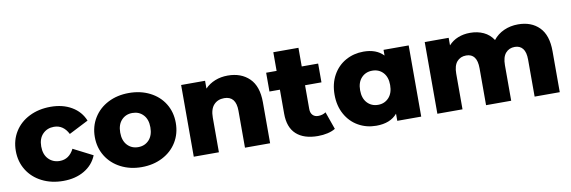

<svg xmlns="http://www.w3.org/2000/svg" viewBox="-50 -1041 4249 1429"><g transform="rotate(-10 2074.5 -327.0)"><path d="M27 -272Q27 -353 66.5 -416.5Q106 -480 177 -515.5Q248 -551 338 -551Q430 -551 497 -511.5Q564 -472 592 -402L445 -327Q408 -400 337 -400Q286 -400 252.5 -366Q219 -332 219 -272Q219 -211 252.5 -176.5Q286 -142 337 -142Q408 -142 445 -215L592 -140Q564 -70 497 -30.5Q430 9 338 9Q248 9 177 -27Q106 -63 66.5 -127Q27 -191 27 -272Z M624 -272Q624 -352 663.5 -416Q703 -480 772.5 -515.5Q842 -551 930 -551Q1018 -551 1088 -515.5Q1158 -480 1197 -416.5Q1236 -353 1236 -272Q1236 -191 1197 -127Q1158 -63 1088 -27Q1018 9 930 9Q843 9 773 -27Q703 -63 663.5 -127Q624 -191 624 -272ZM1044 -272Q1044 -332 1012 -366Q980 -400 930 -400Q880 -400 848 -366Q816 -332 816 -272Q816 -211 848 -176.5Q880 -142 930 -142Q980 -142 1012 -176.5Q1044 -211 1044 -272Z M1901 -310V0H1711V-279Q1711 -390 1622 -390Q1573 -390 1543.5 -358Q1514 -326 1514 -262V0H1324V-542H1505V-483Q1537 -516 1581 -533.5Q1625 -551 1677 -551Q1778 -551 1839.5 -491Q1901 -431 1901 -310Z M2394 -22Q2370 -7 2335.5 1Q2301 9 2262 9Q2156 9 2099 -43Q2042 -95 2042 -198V-380H1963V-522H2042V-663H2232V-522H2356V-380H2232V-200Q2232 -171 2247.5 -154.5Q2263 -138 2289 -138Q2322 -138 2347 -155Z M3043 -538V0H2862V-54Q2809 9 2703 9Q2629 9 2568 -25.5Q2507 -60 2471.5 -124Q2436 -188 2436 -272Q2436 -356 2471.5 -419.5Q2507 -483 2568 -517Q2629 -551 2703 -551Q2800 -551 2853 -495V-538ZM2856 -272Q2856 -332 2824.5 -366Q2793 -400 2743 -400Q2693 -400 2661 -366Q2629 -332 2629 -272Q2629 -211 2661 -176.5Q2693 -142 2743 -142Q2792 -142 2824 -176.5Q2856 -211 2856 -272Z M4090 -310V0H3900V-279Q3900 -336 3878.5 -363Q3857 -390 3818 -390Q3775 -390 3749 -360Q3723 -330 3723 -269V0H3533V-279Q3533 -390 3451 -390Q3407 -390 3381 -360Q3355 -330 3355 -269V0H3165V-542H3346V-485Q3376 -518 3417.5 -534.5Q3459 -551 3508 -551Q3565 -551 3610 -530Q3655 -509 3683 -466Q3715 -507 3764 -529Q3813 -551 3871 -551Q3971 -551 4030.5 -491Q4090 -431 4090 -310Z"/></g></svg>

Font: Idrija
Style: Regular
Weight: 800
Designer: Julieta Ulanovsky
Foundry: Julieta Ulanovsky
Version: Version 7.200